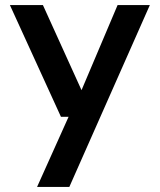

<svg xmlns="http://www.w3.org/2000/svg" viewBox="-20 -516 630 756"><path d="M126 220 250 -56H220L19 -496H149L301 -161L443 -496H570L253 220Z"/></svg>

Font: DM Sans 24pt SemiBold
Style: Regular
Weight: 600
Designer: Colophon Foundry, Jonny Pinhorn
Foundry: Colophon Foundry
Version: Version 4.004;gftools[0.9.30]